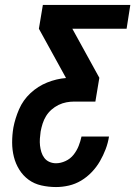

<svg xmlns="http://www.w3.org/2000/svg" viewBox="-20 -755 546 775"><path d="M206 0Q176 0 147 -6.5Q118 -13 95.5 -29.5Q73 -46 58 -70Q43 -94 36 -122Q29 -150 29 -180Q29 -210 34 -240Q41 -277 57 -314Q73 -351 103 -379Q133 -407 170.5 -422Q208 -437 246 -440V-441L137 -639L153 -735H506L491 -639H272L381 -441L365 -345H280Q264 -345 248 -342Q232 -339 216.5 -331.5Q201 -324 188 -312.5Q175 -301 166 -286.5Q157 -272 152 -256Q147 -240 144 -224Q142 -210 141 -195.5Q140 -181 141.5 -167.5Q143 -154 147 -141Q151 -128 159 -117.5Q167 -107 179.5 -101.5Q192 -96 206 -96Q225 -96 244.5 -105Q264 -114 277 -130.5Q290 -147 297.5 -166Q305 -185 309 -204H420Q416 -178 406.5 -153Q397 -128 383.5 -104.5Q370 -81 350.5 -60.5Q331 -40 307.5 -26Q284 -12 258 -6Q232 0 206 0Z"/></svg>

Font: Iosevka SS04 Oblique
Style: Bold
Weight: 700
Italic angle: -9°
Monospace: yes
Designer: Belleve Invis
Foundry: Belleve Invis
Version: Version 19.0.0; ttfautohint (v1.8.4)